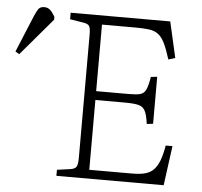

<svg xmlns="http://www.w3.org/2000/svg" viewBox="-205 -768 863 822"><g transform="rotate(5 226.0 -357.5)"><path d="M67 0V-26L125 -34Q144 -37 150 -47Q156 -57 156 -85V-616Q156 -641 150.5 -651Q145 -661 122 -664L67 -673V-701H495L530 -547L501 -538Q487 -583 474.5 -608Q462 -633 446 -644.5Q430 -656 406.5 -659Q383 -662 347 -662H205V-376H347Q379 -376 395 -380.5Q411 -385 419 -402.5Q427 -420 433 -457L460 -460V-258L433 -255Q428 -293 419 -310.5Q410 -328 390.5 -333Q371 -338 332 -338H205V-38H388Q423 -38 445 -44Q467 -50 481.5 -65Q496 -80 505.5 -105Q515 -130 522 -170H551L528 0ZM-137 -505 -154 -515 -89 -672Q-80 -693 -72.5 -704Q-65 -715 -47 -715Q-33 -715 -23 -706.5Q-13 -698 -1 -678V-665Z"/></g></svg>

Font: Literata ExtraLight
Style: Regular
Weight: 250
Designer: Latin by Veronika Burian and Jose Scaglione. Greek by Irene Vlachou. Cyrillic by Vera Evstafieva.
Foundry: TypeTogether
Version: Version 3.103;gftools[0.9.29]